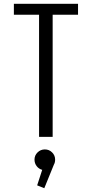

<svg xmlns="http://www.w3.org/2000/svg" viewBox="-20 -720 490 1010"><path d="M390.5 -700V-642.5H257V0H185.5V-642.5H53V-700ZM270 119.5Q270 135 263.5 146L213 270L175.5 255L202 173.5Q184 168.5 172.8 153.8Q161.5 139 161.5 119.5Q161.5 97.5 177.5 81.8Q193.5 66 216 66Q238.5 66 254.2 81.8Q270 97.5 270 119.5Z"/></svg>

Font: League Mono Condensed Light
Style: Regular
Weight: 300
Width: 1
Designer: Tyler Finck
Foundry: The League of Moveable Type / Tyler Finck
Version: Version 2.210